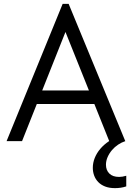

<svg xmlns="http://www.w3.org/2000/svg" viewBox="-20 -730 682 993"><path d="M14 0H94L339 -616H298L545 0H628L335 -710H304ZM150 -192H486V-262H150ZM575 243Q589 243 603.5 241Q618 239 633 234V179Q623 182 613.5 183.5Q604 185 596 185Q563 185 545.5 167.5Q528 150 528 122Q528 102 536.5 82.5Q545 63 559 46.5Q573 30 591 18Q609 6 628 0L612 -29H606Q571 -18 544 0Q517 18 498.5 40Q480 62 470 87Q460 112 460 138Q460 159 467 178Q474 197 488 211.5Q502 226 523.5 234.5Q545 243 575 243Z"/></svg>

Font: Tilda Sans VF
Style: Regular
Weight: 400
Designer: ParaType Ltd
Foundry: ParaType Ltd
Version: Version 1.010